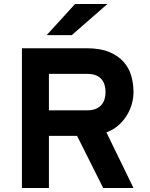

<svg xmlns="http://www.w3.org/2000/svg" viewBox="-20 -942 754 962"><path d="M89.8 0V-700.2H415Q481.4 -700.2 526.1 -681.9Q570.8 -663.6 598.1 -633.3Q625.5 -603 637.2 -563.5Q648.9 -523.9 648.9 -481Q648.9 -451.2 640.4 -420.7Q631.8 -390.1 614.7 -362.8Q597.7 -335.4 572.3 -313.2Q546.9 -291 513.2 -278.8L648.9 0H497.1L366.2 -261.2H225.1V0ZM417 -389.2Q442.9 -389.2 460.4 -396.7Q478 -404.3 488.8 -417Q499.5 -429.7 504.2 -446.3Q508.8 -462.9 508.8 -481Q508.8 -497.6 504.6 -513.9Q500.5 -530.3 490.2 -543.2Q480 -556.2 462.2 -564Q444.3 -571.8 417 -571.8H225.1V-389.2ZM339.8 -766.1H213.9L356 -921.9H518.1Z"/></svg>

Font: Overpass
Style: Bold
Weight: 700
Designer: Delve Withrington
Foundry: Delve Fonts
Version: Version 1.001